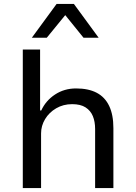

<svg xmlns="http://www.w3.org/2000/svg" viewBox="-20 -957 691 977"><path d="M96 0V-705H184V-395H190Q213 -445 260 -476Q307 -507 367 -507Q430 -507 472 -485Q514 -463 535.5 -418Q557 -373 557 -305V0H464V-301Q464 -338 452.5 -366Q441 -394 415.5 -410.5Q390 -427 347 -427Q302 -427 266 -406Q230 -385 209.5 -351Q189 -317 189 -278V0ZM142 -765 268 -937H356L482 -765H405L312 -880L218 -765Z"/></svg>

Font: Nunito Sans 6pt
Style: Regular
Weight: 400
Version: Version 3.101;gftools[0.9.27]